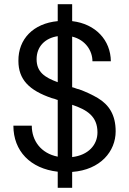

<svg xmlns="http://www.w3.org/2000/svg" viewBox="-20 -811 618 918"><path d="M325 87V11C461 1 533 -88 533 -183C533 -262 501 -310 448 -342C421 -358 391 -372 358 -384C352 -385 346 -387 341 -389C336 -391 330 -393 325 -394V-636C390 -620 422 -567 422 -518H510C509 -619 437 -697 325 -710V-791H256V-710C139 -699 67 -624 68 -520C68 -431 119 -379 227 -342C232 -341 237 -339 242 -338C247 -336 251 -334 256 -333V-62C175 -78 132 -139 132 -210H44C44 -89 125 -5 256 10V87ZM155 -528C155 -589 196 -629 256 -638V-418C193 -441 155 -467 155 -528ZM446 -178C446 -118 402 -69 325 -60V-310C396 -286 446 -255 446 -178Z"/></svg>

Font: Rootstock Sans Body
Style: Regular
Weight: 400
Designer: Colophon Foundry, Jonny Pinhorn
Foundry: Colophon Foundry
Version: Version 1.200;FEAKit 1.0